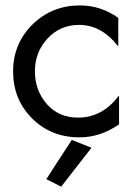

<svg xmlns="http://www.w3.org/2000/svg" viewBox="-20 -828 516 722"><path d="M424.8 -760.7Q424.8 -734.4 424.8 -655.3Q424.8 -655.3 422.9 -655.3Q361.3 -734.4 277.3 -734.4Q206.1 -734.4 158.2 -682.6Q111.3 -631.8 111.3 -559.6Q111.3 -488.3 156.2 -436.5Q201.2 -385.7 273.4 -385.7Q364.3 -385.7 425.8 -466.8Q426.8 -466.8 427.7 -466.8Q427.7 -440.4 427.7 -360.4Q357.4 -311.5 279.3 -311.5Q171.9 -311.5 100.6 -382.8Q29.3 -454.1 29.3 -559.6Q29.3 -664.1 102.5 -736.3Q175.8 -807.6 280.3 -807.6Q359.4 -807.6 424.8 -760.7ZM324.2 -272.5Q295.9 -235.4 210 -126Q196.3 -132.8 154.3 -154.3Q177.7 -191.4 250 -301.8Q268.6 -294.9 324.2 -272.5Z"/></svg>

Font: Das Gitter
Style: Book
Weight: 400
Version: Version 006.000